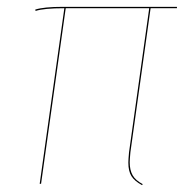

<svg xmlns="http://www.w3.org/2000/svg" viewBox="-20 -537 550 561"><path d="M361 -92Q359 -70 359 -63Q359 -40 367.5 -25Q376 -10 397 1L395 4Q373 -8 364 -22.5Q355 -37 355 -62Q355 -70 357 -92L416 -513H172L100 0H96L168 -513Q108 -513 84 -505L83 -509Q108 -517 163 -517H497V-513H420Z"/></svg>

Font: Fira Sans Condensed Four
Style: Italic
Weight: 100
Width: 3
Italic angle: -8°
Designer: bBox Type GmbH & Carrois Corporate GbR & Edenspiekermann AG
Foundry: bBox Type GmbH & Carrois Corporate GbR & Edenspiekermann AG
Version: Version 4.301